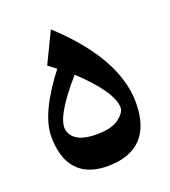

<svg xmlns="http://www.w3.org/2000/svg" viewBox="-102 -607 592 669"><g transform="rotate(-20 194.0 -273.0)"><path d="M185.5 -354.5Q75.2 -228.5 90.3 -180.7Q105.5 -131.8 189.5 -132.8Q245.1 -133.3 271.2 -154.1Q297.4 -174.8 296.9 -192.9Q295.4 -252 185.5 -354.5ZM35.2 -180.2Q35.2 -264.6 135.7 -395L106.4 -417L161.6 -531.2L168 -525.4Q353 -352.1 353 -190.4Q353 -104.5 311 -60.1Q268.6 -16.1 186.5 -15.6Q86.9 -15.6 52.2 -89.4Q35.2 -126.5 35.2 -180.2Z"/></g></svg>

Font: Parastoo Print
Style: Print-Bold
Weight: 700
Foundry: Saber Rastikerdar (saber.rastikerdar@gmail.com)
Version: Version 1.0.0-alpha3